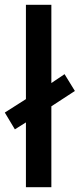

<svg xmlns="http://www.w3.org/2000/svg" viewBox="-30 -780 332 800"><path d="M78 0H184V-337L282 -401L239 -471L184 -434V-760H78V-367L-10 -311L32 -241L78 -270Z"/></svg>

Font: Noto Sans Gunjala Gondi Medium
Style: Regular
Weight: 500
Designer: Ek Type
Foundry: Ek Type
Version: Version 1.004